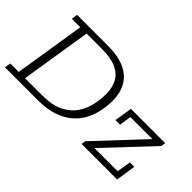

<svg xmlns="http://www.w3.org/2000/svg" viewBox="-68 -927 1271 1271"><g transform="rotate(45 567.0 -291.5)"><path d="M7 0 14 -43H93L172 -540H93L99 -583H385Q485 -583 547 -554Q609 -525 638.5 -472Q668 -419 668 -347Q668 -298 657.5 -248Q647 -198 623 -153.5Q599 -109 558.5 -74.5Q518 -40 458 -20Q398 0 315 0ZM152 -43H313Q404 -43 461.5 -71Q519 -99 550.5 -144.5Q582 -190 594 -243.5Q606 -297 606 -348Q606 -407 583.5 -450Q561 -493 510.5 -516.5Q460 -540 374 -540H231ZM724 0 729 -30 1049 -371 1061 -354H827L814 -270H771L791 -395H1112L1107 -363L786 -22L779 -41H1021L1037 -140H1078L1057 0Z"/></g></svg>

Font: Rokkitt SemiBold Light
Style: Italic
Weight: 300
Italic angle: -9°
Version: Version 3.103